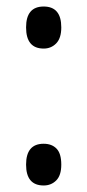

<svg xmlns="http://www.w3.org/2000/svg" viewBox="-20 -560 268 589"><path d="M60 -476Q60 -540 114 -540Q168 -540 168 -476Q168 -443 152.5 -427Q137 -411 114 -411Q60 -411 60 -476ZM60 -55Q60 -119 114 -119Q139 -119 153.5 -104Q168 -89 168 -55Q168 -22 152.5 -6.5Q137 9 114 9Q60 9 60 -55Z"/></svg>

Font: Noto Sans Lao UI ExtCond
Style: Regular
Weight: 400
Width: 2
Designer: Monotype Design Team
Foundry: Monotype Imaging Inc.
Version: Version 2.000; ttfautohint (v1.8.4.7-5d5b)